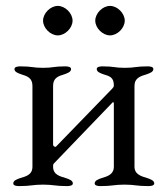

<svg xmlns="http://www.w3.org/2000/svg" viewBox="-20 -628 568 651"><path d="M176 -508C201 -508 226 -533 226 -558C226 -583 201 -608 176 -608C151 -608 126 -583 126 -558C126 -533 151 -508 176 -508ZM353 -508C378 -508 403 -533 403 -558C403 -583 378 -608 353 -608C328 -608 303 -583 303 -558C303 -533 328 -508 353 -508ZM45 3C85 3 91 -2 126 -2C161 -2 167 3 207 3C214 3 227 2 227 -6C227 -16 215 -20 204 -24C184 -30 160 -35 160 -63C160 -69 160 -71 163 -74L362 -281C364 -283 366 -281 366 -276V-63C366 -36 344 -30 324 -24C313 -20 301 -16 301 -6C301 2 314 3 321 3C361 3 367 -2 402 -2C437 -2 443 3 483 3C490 3 503 2 503 -6C503 -16 491 -20 480 -24C460 -30 436 -36 436 -63V-337C436 -364 457 -370 477 -376C488 -380 500 -384 500 -394C500 -402 488 -403 480 -403C440 -403 438 -398 403 -398C368 -398 368 -403 328 -403C320 -403 308 -402 308 -394C308 -384 320 -380 331 -376C351 -370 366 -366 366 -339C366 -332 364 -333 361 -328L170 -131C170 -131 169 -130 168 -130C165 -130 160 -133 160 -137V-337C160 -364 178 -370 198 -376C209 -380 221 -384 221 -394C221 -402 208 -403 201 -403C161 -403 161 -398 126 -398C91 -398 89 -403 49 -403C42 -403 29 -402 29 -394C29 -384 41 -380 52 -376C72 -370 90 -364 90 -337V-63C90 -35 68 -30 48 -24C37 -20 25 -16 25 -6C25 2 38 3 45 3Z"/></svg>

Font: EB Garamond
Style: Regular
Weight: 400
Designer: Georg Duffner and Octavio Pardo
Foundry: Georg Duffner
Version: Version 1.000;PS 001.000;hotconv 1.0.88;makeotf.lib2.5.64775